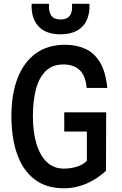

<svg xmlns="http://www.w3.org/2000/svg" viewBox="-20 -976 640 1010"><path d="M316 14.5Q223.5 14.5 162 -32.5Q100.5 -79.5 70.2 -165Q40 -250.5 40 -365.5Q40 -480.5 72.5 -564.8Q105 -649 168.2 -694.8Q231.5 -740.5 322.5 -740.5Q379 -740.5 426 -720.5Q473 -700.5 504.2 -651Q535.5 -601.5 544.5 -513.5H436Q432 -559 415.8 -586Q399.5 -613 373.5 -625Q347.5 -637 314 -637Q255 -637 219.5 -601.2Q184 -565.5 168.5 -504.2Q153 -443 153 -365.5Q153 -280.5 172 -218.5Q191 -156.5 227.2 -122.8Q263.5 -89 315 -89Q347.5 -89 380.8 -98Q414 -107 437 -130V-284H318V-385H538.5L537.5 -77.5Q504.5 -47.5 468.5 -27Q432.5 -6.5 394.2 4Q356 14.5 316 14.5ZM298.5 -795.5Q221 -795.5 182 -838Q143 -880.5 146.5 -956H238.5Q234.5 -916.5 249 -895Q263.5 -873.5 298.5 -873.5Q332.5 -873.5 347.5 -894Q362.5 -914.5 358.5 -956H450.5Q453 -905.5 436.2 -869.5Q419.5 -833.5 384.8 -814.5Q350 -795.5 298.5 -795.5Z"/></svg>

Font: Spline Sans Mono Medium
Style: Regular
Weight: 500
Monospace: yes
Version: Version 1.004